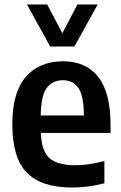

<svg xmlns="http://www.w3.org/2000/svg" viewBox="-20 -828 542 858"><path d="M302 10Q165.5 10 100.2 -56Q35 -122 35 -273.5Q35 -414.5 95 -484.2Q155 -554 261.5 -554Q364.5 -554 419.2 -484Q474 -414 474 -270V-234H162.5Q165.5 -153 201.2 -121.2Q237 -89.5 318.5 -89.5Q348 -89.5 379.8 -94.5Q411.5 -99.5 446.5 -108.5V-9Q407 1 372.2 5.5Q337.5 10 302 10ZM260.5 -469.5Q216 -469.5 189.8 -436.2Q163.5 -403 162 -312H355Q354 -403 329.5 -436.2Q305 -469.5 260.5 -469.5ZM204.5 -620 100.5 -808H191L258.5 -679.5L326 -808H416.5L312.5 -620Z"/></svg>

Font: Encode Sans SemiCondensed SemiCondensed SemiBold
Style: Regular
Weight: 600
Width: 4
Designer: Multiple Designers
Foundry: Impallari Type
Version: Version 3.000; ttfautohint (v1.8.3) -l 8 -r 50 -G 200 -x 14 